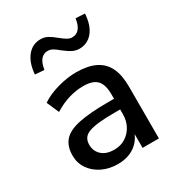

<svg xmlns="http://www.w3.org/2000/svg" viewBox="-177 -846 891 967"><g transform="rotate(-30 268.5 -362.5)"><path d="M227 9Q176 9 135.5 -11Q95 -31 72 -65Q49 -99 49 -142Q49 -196 76.5 -227.5Q104 -259 167.5 -272.5Q231 -286 339 -286H386V-224H340Q286 -224 249 -220Q212 -216 190 -207.5Q168 -199 158.5 -184Q149 -169 149 -148Q149 -110 175 -86.5Q201 -63 247 -63Q284 -63 312 -80.5Q340 -98 356.5 -128Q373 -158 373 -197V-312Q373 -369 349 -394Q325 -419 270 -419Q228 -419 186 -406.5Q144 -394 100 -367L69 -438Q95 -456 129 -469Q163 -482 200.5 -489.5Q238 -497 273 -497Q340 -497 383.5 -476Q427 -455 448 -412Q469 -369 469 -301V0H374V-109H383Q375 -72 353.5 -45.5Q332 -19 300 -5Q268 9 227 9ZM142 -587 89 -591Q94 -656 124 -693.5Q154 -731 202 -731Q224 -731 242.5 -721Q261 -711 285 -691Q307 -673 320 -666Q333 -659 346 -659Q372 -659 387.5 -678Q403 -697 408 -734L461 -731Q457 -665 427 -628Q397 -591 349 -591Q329 -591 310.5 -600Q292 -609 265 -630Q244 -648 231 -655Q218 -662 204 -662Q179 -662 163.5 -643.5Q148 -625 142 -587Z"/></g></svg>

Font: Nunito Sans 12pt ExtraLight 12pt SemiBold
Style: Regular
Weight: 600
Version: Version 3.101;gftools[0.9.27]